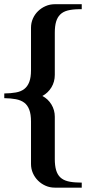

<svg xmlns="http://www.w3.org/2000/svg" viewBox="-20 -714 451 898"><path d="M125 -145.5Q125 -179.7 116.9 -200.9Q108.9 -222.2 93.3 -233.9Q77.6 -245.6 54.2 -250Q30.8 -254.4 0 -254.9V-276.9Q30.8 -277.3 54.2 -281.5Q77.6 -285.6 93.3 -297.6Q108.9 -309.6 116.9 -330.6Q125 -351.6 125 -385.7V-584.5Q125 -606.9 133.8 -627Q142.6 -647 158 -661.9Q173.3 -676.8 193.4 -685.5Q213.4 -694.3 236.3 -694.3H362.3V-670.9H348.1Q317.4 -670.4 296.1 -664.8Q274.9 -659.2 261.7 -646.2Q248.5 -633.3 242.4 -612.5Q236.3 -591.8 236.3 -561V-363.8Q236.3 -331.5 220.5 -305.4Q204.6 -279.3 178.2 -265.1Q204.6 -251.5 220.5 -225.3Q236.3 -199.2 236.3 -168V29.8Q236.3 60.5 242.4 81.5Q248.5 102.5 261.7 115.2Q274.9 127.9 296.1 133.5Q317.4 139.2 348.1 139.6L362.3 140.1V163.6H236.3Q213.4 163.6 193.4 154.8Q173.3 146 158 130.9Q142.6 115.7 133.8 95.7Q125 75.7 125 53.2Z"/></svg>

Font: Unique
Style: Regular
Weight: 400
Designer: Anna Pocius (aka Artmaker)
Foundry: Anna Pocius
Version: Version 1.000 2013 initial release